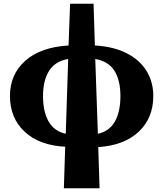

<svg xmlns="http://www.w3.org/2000/svg" viewBox="-20 -780 870 1022"><path d="M320 222 327 1Q189 -6 111 -79Q33 -152 33 -269Q33 -384 114.5 -456.5Q196 -529 345 -538L353 -760H478L485 -538Q586 -532 655.5 -496Q725 -460 760.5 -401.5Q796 -343 796 -269Q796 -152 718.5 -79Q641 -6 503 3L510 222ZM209 -269Q209 -185 239 -133Q269 -81 330 -68L343 -466Q275 -455 242 -404Q209 -353 209 -269ZM621 -269Q621 -353 589 -403.5Q557 -454 487 -466L501 -68Q562 -81 591.5 -133Q621 -185 621 -269Z"/></svg>

Font: Noto Serif SemiCondensed Black
Style: Regular
Weight: 900
Width: 4
Designer: Monotype Design Team
Foundry: Monotype Imaging Inc.
Version: Version 2.014; ttfautohint (v1.8.4.7-5d5b)